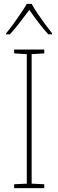

<svg xmlns="http://www.w3.org/2000/svg" viewBox="-20 -969 300 989"><path d="M208 0H53V-20L118 -23V-690L53 -694V-714H208V-694L143 -690V-23L208 -20ZM143 -949Q155 -927 174.5 -898Q194 -869 214 -842Q234 -815 248 -798V-792H229Q204 -819 177.5 -854Q151 -889 131 -918Q110 -890 83 -854.5Q56 -819 31 -792H12V-798Q28 -817 48 -844.5Q68 -872 87 -900Q106 -928 118 -949Z"/></svg>

Font: Noto Sans SemiCondensed Thin
Style: Regular
Weight: 100
Width: 4
Designer: Monotype Design Team
Foundry: Monotype Imaging Inc.
Version: Version 2.013; ttfautohint (v1.8.4.7-5d5b)